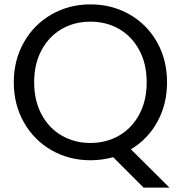

<svg xmlns="http://www.w3.org/2000/svg" viewBox="-20 -725 828 877"><path d="M636 132 497 -7Q446 7 393 7Q296 7 216 -38.5Q136 -84 89.5 -165.5Q43 -247 43 -349Q43 -451 89.5 -532.5Q136 -614 216 -659.5Q296 -705 393 -705Q491 -705 571 -659.5Q651 -614 697 -533Q743 -452 743 -349Q743 -249 699 -169Q655 -89 578 -43L754 132ZM136 -349Q136 -266 169.5 -203Q203 -140 261.5 -106Q320 -72 393 -72Q466 -72 524.5 -106Q583 -140 616.5 -203Q650 -266 650 -349Q650 -433 616.5 -495.5Q583 -558 525 -592Q467 -626 393 -626Q319 -626 261 -592Q203 -558 169.5 -495.5Q136 -433 136 -349Z"/></svg>

Font: MSTAGE
Style: Regular
Weight: 400
Designer: Ninad Kale (Devanagari), Jonny Pinhorn (Latin)
Foundry: Indian Type Foundry
Version: 4.004